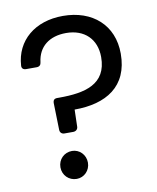

<svg xmlns="http://www.w3.org/2000/svg" viewBox="-81 -769 686 839"><g transform="rotate(-10 262.0 -350.0)"><path d="M255 -706C131 -706 45 -634 38 -524C37 -512 44 -505 57 -505H104C116 -505 123 -512 124 -524C132 -591 181 -630 256 -630C337 -630 389 -580 389 -500C389 -379 292 -357 178 -357H169C156 -357 150 -351 150 -337L153 -219C153 -207 161 -199 173 -199H212C224 -199 233 -207 233 -219L235 -294C375 -294 476 -354 476 -500C476 -627 386 -706 255 -706ZM192 6C225 6 252 -21 252 -56C252 -91 225 -118 192 -118C157 -118 130 -91 130 -56C130 -21 157 6 192 6Z"/></g></svg>

Font: Arvore Sans
Style: Regular
Weight: 400
Designer: Jonny Pinhorn (Latin) Dan Schunck (customization for Arvore)
Version: Version 1.000;Glyphs 3.3 (3305)